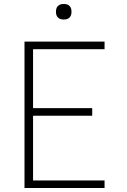

<svg xmlns="http://www.w3.org/2000/svg" viewBox="-20 -944 640 964"><path d="M103 0V-735H505V-697H146V-401H443V-363H146V-38H505V0ZM300 -846Q292 -846 284.5 -848Q277 -850 271 -856Q265 -862 263 -869.5Q261 -877 261 -885Q261 -893 263 -900.5Q265 -908 271 -914Q277 -920 284.5 -922Q292 -924 300 -924Q308 -924 315.5 -922Q323 -920 329 -914Q335 -908 337 -900.5Q339 -893 339 -885Q339 -877 337 -869.5Q335 -862 329 -856Q323 -850 315.5 -848Q308 -846 300 -846Z"/></svg>

Font: Iosevka Curly XLtEx
Style: Regular
Weight: 200
Width: 7
Monospace: yes
Designer: Belleve Invis
Foundry: Belleve Invis
Version: Version 11.1.0; ttfautohint (v1.8.3)